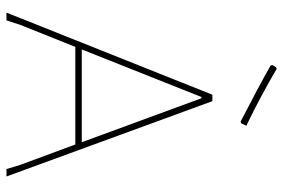

<svg xmlns="http://www.w3.org/2000/svg" viewBox="-161 -715 876 594"><g transform="rotate(90 277.0 -418.0)"><path d="M193 -836Q278 -786 369 -742L362 -727L357 -724Q250 -779 183 -817L181 -822L188 -834ZM293 -637 526 0H503L490 -43L427 -213H125L57 -43L43 0H19L273 -637ZM280 -603 133 -233H420L284 -603Z"/></g></svg>

Font: Alegreya Sans Thin
Style: Regular
Weight: 100
Designer: Juan Pablo del Peral
Foundry: Huerta Tipografica
Version: Version 2.007